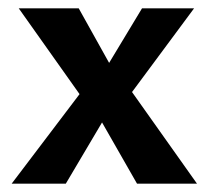

<svg xmlns="http://www.w3.org/2000/svg" viewBox="-20 -441 501 461"><path d="M8 0 171 -215 25 -421H169L242 -290L321 -421H446L297 -220L453 0H309L225 -147L138 0Z"/></svg>

Font: Ysabeau
Style: Bold
Weight: 700
Designer: Christian Thalmann (Catharsis Fonts)
Version: Version 2.000;gftools[0.9.27.dev2+g8671c4b]